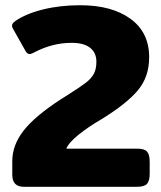

<svg xmlns="http://www.w3.org/2000/svg" viewBox="-20 -715 618 735"><path d="M27 -46V-98Q27 -159 70 -214.5Q113 -270 213 -335L240 -352Q289 -383 309.5 -399Q330 -415 339.5 -433Q349 -451 349 -479Q349 -513 325 -532Q301 -551 254 -551Q182 -551 114 -516Q111 -514 104 -511Q97 -508 93 -508Q84 -508 77 -521L32 -601Q26 -610 26 -617Q26 -625 38 -634Q78 -662 143.5 -678.5Q209 -695 287 -695Q408 -695 479.5 -643Q551 -591 551 -496Q551 -421 508 -369.5Q465 -318 369 -259Q319 -230 281 -199.5Q243 -169 234 -146H505Q533 -146 543 -134.5Q553 -123 553 -96V-49Q553 -23 543 -11.5Q533 0 505 0H71Q27 0 27 -46Z"/></svg>

Font: Mitr SemiBold
Style: Regular
Weight: 600
Designer: Thanarat Vachiruckul
Foundry: Cadson Demak
Version: Version 1.003